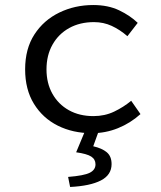

<svg xmlns="http://www.w3.org/2000/svg" viewBox="-20 -518 640 764"><path d="M346 12Q270 12 210 -18Q150 -48 115 -105Q80 -162 80 -242Q80 -324 117 -381Q154 -438 216 -468Q278 -498 351 -498Q410 -498 454 -477Q498 -456 528 -427L487 -374Q457 -400 424.5 -415Q392 -430 354 -430Q298 -430 255.5 -406.5Q213 -383 189 -340.5Q165 -298 165 -242Q165 -187 188.5 -145Q212 -103 254 -79.5Q296 -56 352 -56Q397 -56 434.5 -74Q472 -92 502 -117L539 -64Q499 -28 449.5 -8Q400 12 346 12ZM259 226 251 186Q314 181 337 169.5Q360 158 360 136Q360 116 343 105Q326 94 283 88L323 -8H377L351 64Q386 72 405 88Q424 104 424 135Q424 178 381.5 200Q339 222 259 226Z"/></svg>

Font: SauceCodePro NFM
Style: Regular
Weight: 400
Monospace: yes
Designer: Paul D. Hunt, Teo Tuominen
Foundry: Adobe
Version: Version 2.042;hotconv 1.1.0;makeotfexe 2.6.0;Nerd Fonts 3.3.